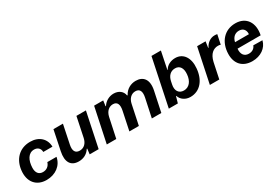

<svg xmlns="http://www.w3.org/2000/svg" viewBox="40 -1647 3682 2576"><g transform="rotate(-30 1881.0 -359.5)"><path d="M267 10C405 10 513 -70 535 -194H393C376 -138 333 -107 277 -107C216 -107 178 -149 181 -229C185 -341 230 -429 322 -429C377 -429 414 -394 414 -339H556C554 -462 464 -546 327 -546C158 -546 55 -430 37 -276C15 -101 110 10 267 10Z M766 10C833 10 898 -17 940 -84H947L937 0H1076L1188 -536H1041L977 -229C961 -155 914 -109 849 -109C778 -109 754 -159 772 -246L832 -536H685L622 -231C589 -75 644 10 766 10Z M1202 0H1349L1414 -306C1432 -386 1483 -427 1542 -427C1610 -427 1630 -373 1612 -287L1552 0H1699L1763 -305C1778 -380 1827 -427 1889 -427C1960 -427 1979 -373 1961 -287L1900 0H2047L2113 -312C2145 -467 2079 -546 1963 -546C1887 -546 1814 -508 1775 -433H1767C1756 -503 1698 -546 1620 -546C1553 -546 1486 -510 1451 -452H1444L1456 -536H1315Z M2462 -109C2383 -109 2345 -172 2363 -257L2373 -306C2389 -379 2433 -427 2505 -427C2576 -427 2614 -371 2605 -277C2597 -177 2545 -109 2462 -109ZM2495 10C2648 10 2742 -113 2756 -282C2771 -440 2698 -546 2575 -546C2505 -546 2442 -515 2411 -459L2406 -460L2461 -729H2315L2163 0H2303L2331 -98H2336C2355 -34 2419 10 2495 10Z M2799 0H2945L2996 -243C3022 -357 3086 -401 3155 -401C3171 -401 3187 -399 3195 -394L3226 -541C3215 -544 3200 -545 3183 -545C3123 -545 3063 -506 3034 -442H3028L3042 -536H2911Z M3378 -328C3394 -398 3438 -436 3500 -436C3562 -436 3599 -393 3593 -328ZM3456 10C3583 10 3684 -59 3710 -167L3569 -169C3555 -128 3517 -101 3464 -101C3394 -101 3355 -151 3364 -236H3722C3759 -412 3677 -546 3506 -546C3336 -546 3225 -418 3221 -237C3217 -88 3302 10 3456 10Z"/></g></svg>

Font: Mona Sans
Style: Bold Italic
Weight: 700
Italic angle: -11.7°
Designer: Deni Anggara
Foundry: GitHub
Version: Version 2.000;Glyphs 3.2.3 (3260)